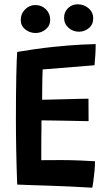

<svg xmlns="http://www.w3.org/2000/svg" viewBox="-20 -867 518 893"><path d="M409 6Q356.5 3 306.5 0.5Q256.5 -2 203.5 -3.5Q169 -4.5 131.8 -5.8Q94.5 -7 60 -8.5Q57 -89 55.5 -166.2Q54 -243.5 54 -312.5Q54 -432.5 55.8 -513Q57.5 -593.5 60 -625.5Q151 -641 229 -649Q307 -657 359.2 -659.5Q411.5 -662 425 -662Q425 -636 423.5 -612.8Q422 -589.5 419.5 -563.5L178.5 -544Q177.5 -530.5 177 -502Q176.5 -473.5 176.2 -444.8Q176 -416 176 -403Q190 -403.5 218.8 -404Q247.5 -404.5 281 -405.5Q314.5 -406.5 344.5 -407.2Q374.5 -408 391.5 -408L392 -303.5Q384.5 -303.5 363.2 -304Q342 -304.5 313.5 -305Q285 -305.5 256.2 -306Q227.5 -306.5 204.8 -306.8Q182 -307 173 -307Q173 -299 172.8 -275.5Q172.5 -252 172.2 -222.2Q172 -192.5 172 -165Q172 -137.5 172 -122Q181 -122 209.2 -122.2Q237.5 -122.5 264 -122.5Q309 -122.5 353.8 -120.5Q398.5 -118.5 422 -117Q422 -96.5 419.5 -70.5Q417 -44.5 414 -22.8Q411 -1 409 6ZM347.5 -719.5Q319 -719.5 298.5 -738Q278 -756.5 278 -784.5Q278 -811.5 296.5 -829.2Q315 -847 341 -847Q370.5 -847 392 -828.5Q413.5 -810 413.5 -781.5Q413.5 -753 393.2 -736.2Q373 -719.5 347.5 -719.5ZM145.5 -713.5Q118.5 -713.5 97.5 -730.2Q76.5 -747 76.5 -774Q76.5 -803.5 96.8 -823.5Q117 -843.5 144.5 -843.5Q174 -843.5 193.8 -823.5Q213.5 -803.5 213.5 -775Q213.5 -748 193 -730.8Q172.5 -713.5 145.5 -713.5Z"/></svg>

Font: Grandstander Medium
Style: Regular
Weight: 500
Designer: Tyler Finck
Foundry: Etcetera Type Co
Version: Version 1.200; ttfautohint (v1.8.3)